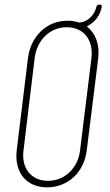

<svg xmlns="http://www.w3.org/2000/svg" viewBox="-20 -797 473 825"><path d="M357 -686C387 -701 410 -730 417 -766C419 -773 416 -777 410 -777H406C400 -777 396 -774 394 -767C385 -729 355 -703 322 -700C321 -700 319 -700 318 -701C303 -705 288 -708 270 -708C181 -708 112 -642 100 -546L52 -153C40 -57 93 8 182 8C272 8 342 -57 353 -153L402 -546C409 -605 391 -653 356 -681C354 -683 354 -685 357 -686ZM324 -151C315 -74 258 -20 186 -20C114 -20 71 -74 81 -151L129 -548C139 -626 195 -680 267 -680C339 -680 382 -626 373 -548Z"/></svg>

Font: Barlow Condensed Thin
Style: Italic
Weight: 250
Width: 3
Italic angle: -7°
Designer: Jeremy Tribby
Foundry: Tribby Type
Version: Version 1.422;hotconv 1.0.109;makeotfexe 2.5.65596